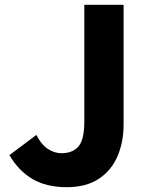

<svg xmlns="http://www.w3.org/2000/svg" viewBox="-20 -763 617 797"><path d="M257 14Q173 14 115.5 -19.5Q58 -53 19 -119L131 -203Q151 -163 178.5 -145Q206 -127 235 -127Q282 -127 306 -155.5Q330 -184 330 -258V-743H493V-245Q493 -174 468 -115Q443 -56 390.5 -21Q338 14 257 14Z"/></svg>

Font: Noto Sans JP Thin ExtraBold
Style: Regular
Weight: 800
Version: Version 2.004-H2;hotconv 1.0.118;makeotfexe 2.5.65603